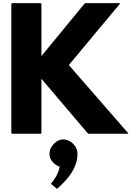

<svg xmlns="http://www.w3.org/2000/svg" viewBox="-20 -842 889 1219"><path d="M795 5 417 -429 743 -820 741 -822H520L515 -817L243 -486V-818L239 -822H56L52 -818V3L56 7H239L243 3V-342L535 2L541 7H793ZM325 68 319 75C304 90 294 111 294 135C294 156 302 174 315 187L322 194C331 203 342 210 355 215L359 217L358 221C347 273 314 312 303 325L307 328L342 357C354 347 365 336 377 324L384 317C432 268 472 207 472 135C472 111 463 90 448 75L441 68C426 53 405 43 382 43C360 43 340 53 325 68ZM515 -821V-822ZM536 -3 535 -4V-3Z"/></svg>

Font: Hussar Woodtype
Style: Bd
Weight: 900
Foundry: Cannot Into Space Fonts
Version: Version 1.07